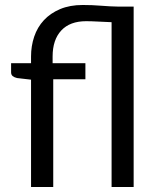

<svg xmlns="http://www.w3.org/2000/svg" viewBox="-20 -750 630 770"><path d="M104.5 0V-430.5L48.5 -437Q37.5 -439.5 31 -444.8Q24.5 -450 24.5 -460V-496.5H104.5V-523.5Q104.5 -565.5 117.2 -603.2Q130 -641 156 -669Q182 -697 221 -713.5Q260 -730 312 -730Q350.5 -730 386.2 -727Q422 -724 455.5 -723.5H516V0H427.5V-661Q400.5 -662 373.2 -663.5Q346 -665 325.5 -665Q260.5 -665 225.8 -627.8Q191 -590.5 191 -523.5V-496.5H322.5V-432H193.5V0Z"/></svg>

Font: Lato-Regular
Style: Regular
Weight: 400
Designer: Lukasz Dziedzic with Adam Twardoch and Botio Nikoltchev
Foundry: tyPoland Lukasz Dziedzic
Version: Version 2.015; 2015-08-06; http://www.latofonts.com/